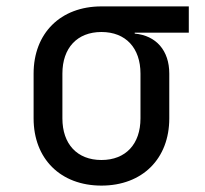

<svg xmlns="http://www.w3.org/2000/svg" viewBox="-20 -570 640 600"><path d="M570 -550H297C169 -550 85 -466 85 -340V-200C85 -74 169 10 297 10C425 10 509 -74 509 -200V-340C509 -412 468 -459 401 -465V-468H570ZM419 -200C419 -120 373 -70 297 -70C221 -70 175 -120 175 -200V-340C175 -420 221 -470 297 -470C373 -470 419 -420 419 -340Z"/></svg>

Font: Tekne LDO
Style: Regular
Weight: 400
Monospace: yes
Designer: Alessio Laiso, Mario Rullo, Paolo Rosset
Foundry: Alessio Laiso
Version: Version 1.000;hotconv 1.0.109;makeotfexe 2.5.65596